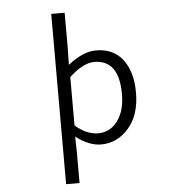

<svg xmlns="http://www.w3.org/2000/svg" viewBox="-65 -859 1129 1155"><g transform="rotate(-5 500.0 -282.0)"><path d="M287.1 232.4V-795.9H368.2V-576.2L366.2 -481.4Q458 -553.7 535.2 -553.7Q640.6 -553.7 697.3 -480Q753.9 -406.2 753.9 -279.3Q753.9 -145.5 685.1 -66.4Q616.2 12.7 518.6 12.7Q445.3 12.7 366.2 -47.9L368.2 44.9V232.4ZM506.8 -55.7Q578.1 -55.7 623.5 -116.2Q668.9 -176.8 668.9 -278.3Q668.9 -485.4 519.5 -485.4Q452.1 -485.4 368.2 -407.2V-115.2Q436.5 -55.7 506.8 -55.7Z"/></g></svg>

Font: Gen Shin Gothic Monospace Normal
Style: Regular
Weight: 350
Designer: [Source Han Sans]
Ryoko NISHIZUKA  (kana & ideographs); Paul D. Hunt (Latin, Greek & Cyrillic); Wenlong ZHANG  (bopomofo
Version: Version 1.002.20150607